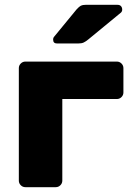

<svg xmlns="http://www.w3.org/2000/svg" viewBox="-20 -775 546 795"><path d="M58 0ZM491 -493V-392Q491 -381 483 -373Q475 -365 464 -365H238V-27Q238 -16 230 -8Q222 0 211 0H85Q74 0 66 -8Q58 -16 58 -27V-493Q58 -504 66 -512Q74 -520 85 -520H464Q475 -520 483 -512Q491 -504 491 -493ZM334 -755H467Q476 -755 481 -749.5Q486 -744 486 -735Q486 -728 481 -723L346 -612Q335 -603 326.5 -599Q318 -595 304 -595H216Q200 -595 200 -611Q200 -619 205 -624L297 -736Q308 -748 315 -751.5Q322 -755 334 -755Z"/></svg>

Font: Hezaedrus
Style: Bold
Weight: 700
Designer: Hubert & Fischer
Foundry: Hubert & Fischer
Version: Version 1.10;September 3, 2019;FontCreator 11.5.0.2425 64-bi